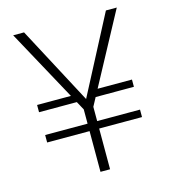

<svg xmlns="http://www.w3.org/2000/svg" viewBox="-106 -785 770 870"><g transform="rotate(-15 279.5 -350.0)"><path d="M59 -191V-226H504V-191ZM262 -333H59V-367H250ZM302 -333 316 -367H504V-333ZM258 0V-293L36 -700H87L284 -329H277L471 -700H522L303 -293V0Z"/></g></svg>

Font: DM Sans 12pt ExtraLight
Style: Regular
Weight: 250
Version: Version 4.004;gftools[0.9.30]